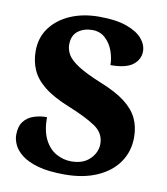

<svg xmlns="http://www.w3.org/2000/svg" viewBox="-82 -793 761 873"><g transform="rotate(10 298.0 -357.0)"><path d="M275 10Q200 10 152 -3.5Q104 -17 76.5 -38.5Q49 -60 38 -84Q27 -108 27 -129Q27 -169 44.5 -191.5Q62 -214 90.5 -223.5Q119 -233 151 -233Q151 -170 171 -130.5Q191 -91 224 -72.5Q257 -54 294 -54Q349 -54 380 -85Q411 -116 411 -155Q411 -205 366 -235Q321 -265 239 -298Q165 -328 123.5 -361.5Q82 -395 65 -434.5Q48 -474 48 -520Q48 -583 82 -628.5Q116 -674 174 -699Q232 -724 306 -724Q384 -724 433 -706.5Q482 -689 505.5 -661.5Q529 -634 529 -603Q529 -566 497.5 -541Q466 -516 394 -516Q394 -547 382.5 -580Q371 -613 346.5 -636Q322 -659 286 -659Q247 -659 220 -638.5Q193 -618 193 -575Q193 -552 206 -529.5Q219 -507 256 -483Q293 -459 364 -430Q437 -401 479 -368.5Q521 -336 539 -297.5Q557 -259 557 -211Q557 -146 522.5 -96Q488 -46 424.5 -18Q361 10 275 10Z"/></g></svg>

Font: Noto Serif Tamil ExtraBold
Style: Regular
Weight: 800
Designer: Indian Type Foundry, Tom Grace, and the Monotype Design Team
Foundry: Monotype Imaging Inc.
Version: Version 2.004; ttfautohint (v1.8.4.7-5d5b)